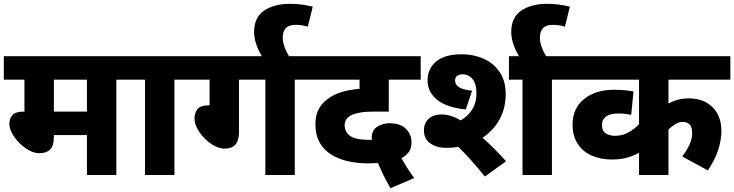

<svg xmlns="http://www.w3.org/2000/svg" viewBox="-20 -916 3843 1005"><path d="M589 -499V0H435V-209H262V-199Q262 -153 242.5 -133.5Q223 -114 186 -114Q161 -114 133.5 -128.5Q106 -143 82.5 -166.5Q59 -190 44 -217Q29 -244 29 -269Q29 -294 44.5 -313Q60 -332 107 -332L108 -331V-499H0V-622H679V-499ZM435 -499H262V-332H435Z M893 -499V0H739V-499H664V-622H984V-499Z M1231 -499V-227Q1231 -180 1212 -159Q1193 -138 1156 -138Q1131 -138 1103 -152.5Q1075 -167 1051.5 -191Q1028 -215 1013 -242.5Q998 -270 998 -296Q998 -324 1013.5 -344.5Q1029 -365 1077 -365V-499H969V-622H1613V-499H1523V0H1369V-499Z M1355 -615Q1335 -646 1322.5 -681Q1310 -716 1310 -748Q1310 -825 1362.5 -860.5Q1415 -896 1498 -896Q1533 -896 1564 -891.5Q1595 -887 1617 -881L1591 -776Q1574 -782 1558 -784Q1542 -786 1527 -786Q1492 -786 1476 -768.5Q1460 -751 1460 -718Q1460 -693 1471.5 -664Q1483 -635 1498 -615Z M2024 69Q2004 36 1987 0.5Q1970 -35 1958 -63Q1931 -61 1904 -61Q1853 -61 1804 -71.5Q1755 -82 1716 -105.5Q1677 -129 1654 -168.5Q1631 -208 1631 -267Q1631 -311 1647.5 -343Q1664 -375 1694 -397Q1725 -421 1767.5 -434Q1810 -447 1862 -451V-499H1598V-622H2182V-499H2015V-332H1950Q1898 -332 1869.5 -327.5Q1841 -323 1821 -314Q1784 -297 1784 -260Q1784 -226 1812 -205Q1840 -184 1913 -184Q1919 -184 1926 -184Q1926 -191 1926 -196Q1926 -235 1955 -253Q1984 -271 2019 -271Q2075 -271 2104.5 -242Q2134 -213 2134 -171Q2134 -138 2118.5 -118.5Q2103 -99 2081 -88Q2094 -65 2111 -38Q2128 -11 2148 16Z M2314 -142Q2267 -142 2233 -165Q2199 -188 2199 -234Q2199 -272 2224 -294.5Q2249 -317 2293 -317Q2315 -317 2340.5 -309Q2366 -301 2391 -286Q2428 -306 2451 -342Q2474 -378 2474 -429Q2474 -477 2453.5 -502Q2433 -527 2401 -527Q2384 -527 2373 -519Q2362 -511 2362 -494Q2362 -475 2380.5 -461Q2399 -447 2451 -441L2418 -343Q2315 -354 2266.5 -395Q2218 -436 2218 -495Q2218 -557 2263.5 -594.5Q2309 -632 2396 -632Q2458 -632 2510.5 -609Q2563 -586 2595 -539.5Q2627 -493 2627 -423Q2627 -350 2595 -291.5Q2563 -233 2506 -195Q2538 -167 2569.5 -135Q2601 -103 2629 -72L2518 8Q2480 -39 2445 -78Q2410 -117 2379 -147Q2348 -142 2314 -142ZM2869 -499V0H2715V-499H2644V-622H2959V-499Z M2701 -615Q2681 -646 2668.5 -681Q2656 -716 2656 -748Q2656 -825 2708.5 -860.5Q2761 -896 2844 -896Q2879 -896 2910 -891.5Q2941 -887 2963 -881L2937 -776Q2920 -782 2904 -784Q2888 -786 2873 -786Q2838 -786 2822 -768.5Q2806 -751 2806 -718Q2806 -693 2817.5 -664Q2829 -635 2844 -615Z M3803 -499H3479V-374Q3502 -387 3528 -394Q3554 -401 3587 -401Q3662 -401 3709 -355.5Q3756 -310 3756 -230Q3756 -184 3739.5 -132Q3723 -80 3685 -24L3551 -97Q3574 -127 3588.5 -157.5Q3603 -188 3603 -219Q3603 -252 3589 -265Q3575 -278 3554 -278Q3533 -278 3513.5 -265.5Q3494 -253 3479 -238V0H3325V-116Q3293 -99 3259.5 -90Q3226 -81 3183 -81Q3124 -81 3077.5 -101.5Q3031 -122 3004 -163Q2977 -204 2977 -265Q2977 -348 3036.5 -397Q3096 -446 3194 -446Q3255 -446 3296 -437L3284 -315Q3270 -318 3253 -320Q3236 -322 3216 -322Q3175 -322 3153 -306.5Q3131 -291 3131 -263Q3131 -228 3153 -216.5Q3175 -205 3198 -205Q3238 -205 3270 -223Q3302 -241 3325 -266V-499H2944V-622H3803Z"/></svg>

Font: Noto Sans ExtraBold
Style: Italic
Weight: 800
Italic angle: -12°
Designer: Monotype Design Team
Foundry: Monotype Imaging Inc.
Version: Version 2.013; ttfautohint (v1.8.4.7-5d5b)